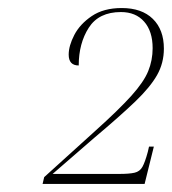

<svg xmlns="http://www.w3.org/2000/svg" viewBox="-20 -845 428 478"><path d="M86 -387 90 -404 217 -519Q276 -572 307 -606.5Q338 -641 349 -668Q360 -695 360 -725Q360 -767 339 -791Q318 -815 281 -815Q226 -815 201 -776Q176 -737 176 -682Q151 -682 151 -709Q151 -731 165 -758Q179 -785 208.5 -805Q238 -825 283 -825Q333 -825 360.5 -798Q388 -771 388 -724Q388 -688 371 -658Q354 -628 316.5 -592Q279 -556 216 -503L111 -412H277Q302 -412 315 -415Q328 -418 334.5 -429.5Q341 -441 348 -467L351 -480H363L340 -387Z"/></svg>

Font: Noto Serif Display SemiCondensed Thin
Style: Italic
Weight: 100
Width: 4
Italic angle: -12°
Designer: Monotype Design Team
Foundry: Monotype Imaging Inc.
Version: Version 2.009